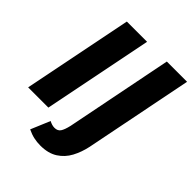

<svg xmlns="http://www.w3.org/2000/svg" viewBox="-234 -771 1073 1073"><g transform="rotate(45 303.0 -234.0)"><path d="M0 0 130 -650H290L160 0ZM278 182Q251 182 226 176.5Q201 171 174 158L222 44Q233 50 243.5 53Q254 56 264 56Q288 56 299.5 39.5Q311 23 320 -16L446 -650H606L478 -8Q467 44 444 87Q421 130 380.5 156Q340 182 278 182Z"/></g></svg>

Font: Source Code Pro ExtraLight Black
Style: Italic
Weight: 900
Italic angle: -11°
Monospace: yes
Version: Version 1.016;hotconv 1.0.116;makeotfexe 2.5.65601